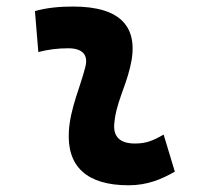

<svg xmlns="http://www.w3.org/2000/svg" viewBox="-20 -547 626 577"><path d="M471.7 -142.6C438 -123 417.5 -115.7 385.3 -115.7C342.3 -115.7 320.8 -134.8 323.2 -172.4C327.6 -234.9 356 -281.2 371.1 -345.2C400.4 -465.3 343.3 -527.3 200.2 -527.3C161.6 -527.3 123 -524.4 85 -513.7L95.2 -390.6C125 -398.4 154.8 -401.9 184.6 -401.9C228 -401.9 246.1 -382.3 236.3 -345.2C222.2 -288.1 191.4 -222.7 187 -153.3C180.2 -46.4 241.2 9.8 366.2 9.8C423.3 9.8 465.3 -8.3 505.4 -31.2Z"/></svg>

Font: Cascadia Mono PL
Style: Bold Italic
Weight: 700
Italic angle: -10°
Monospace: yes
Designer: Aaron Bell
Foundry: Saja Typeworks
Version: Version 2404.023